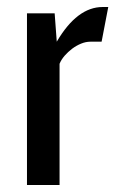

<svg xmlns="http://www.w3.org/2000/svg" viewBox="-20 -528 337 548"><path d="M270 -409 289 -508H273C224.3 -508 180.7 -475 142 -409L136 -490H57V0H150V-346C153.3 -354 158.2 -361.7 164.5 -369C170.8 -376.3 178 -383 186 -389C194 -395 202.5 -399.8 211.5 -403.5C220.5 -407.2 229.3 -409 238 -409Z"/></svg>

Font: Cabin Condensed
Style: Regular
Weight: 400
Designer: Pablo Impallari
Foundry: Pablo Impallari. www.impallari.com Igino Marini. www.ikern.com
Version: Version 1.006